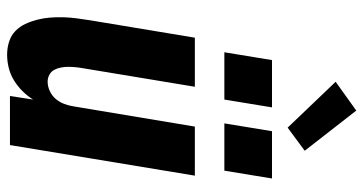

<svg xmlns="http://www.w3.org/2000/svg" viewBox="-261 -753 1022 540"><g transform="rotate(90 250.0 -483.0)"><path d="M134 8Q115 8 97.5 2.5Q80 -3 67.5 -15Q55 -27 47.5 -43Q40 -59 35.5 -76.5Q31 -94 29.5 -112.5Q28 -131 28.5 -149.5Q29 -168 31.5 -187Q34 -206 37 -225L86 -520H224L172 -206Q170 -195 169 -184.5Q168 -174 168 -163.5Q168 -153 170 -143Q172 -133 176.5 -124.5Q181 -116 190 -111Q199 -106 210 -106Q223 -106 236 -112Q249 -118 258 -128.5Q267 -139 272 -152Q277 -165 279 -178L336 -520H474L388 0H250L260 -65Q250 -49 236 -35Q222 -21 205.5 -11Q189 -1 170.5 3.5Q152 8 134 8ZM460 -603H327L349 -737H482ZM260 -603H127L149 -737H282ZM339 -781 210 -916 291 -974 404 -829Z"/></g></svg>

Font: Iosevka SS04 Heavy Oblique
Style: Regular
Weight: 900
Italic angle: -9°
Monospace: yes
Designer: Belleve Invis
Foundry: Belleve Invis
Version: Version 19.0.0; ttfautohint (v1.8.4)